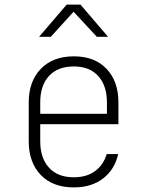

<svg xmlns="http://www.w3.org/2000/svg" viewBox="-20 -805 640 835"><path d="M301 10Q209 10 157 -44.5Q105 -99 105 -190V-360Q105 -451 157.5 -505.5Q210 -560 301 -560Q392 -560 443.5 -505.5Q495 -451 495 -360V-265H155V-190Q155 -118 193 -76Q231 -34 301 -34Q357 -34 393.5 -61Q430 -88 444 -135H494Q479 -68 428.5 -29Q378 10 301 10ZM155 -310H445V-360Q445 -432 407.5 -474Q370 -516 301 -516Q231 -516 193 -474.5Q155 -433 155 -360ZM150 -645 270 -785H330L450 -645H401L300 -754L201 -645Z"/></svg>

Font: Tiny Thin
Style: Regular
Weight: 100
Monospace: yes
Designer: Philipp Nurullin, Konstantin Bulenkov
Foundry: JetBrains
Version: Version 2.251; ttfautohint (v1.8.4.7-5d5b)